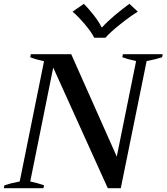

<svg xmlns="http://www.w3.org/2000/svg" viewBox="-34 -983 870 1003"><path d="M345 -922 404 -963Q430 -937 457.5 -901.5Q485 -866 496 -841H500Q523 -867 565 -902.5Q607 -938 642 -963L686 -922Q649 -900 595 -857Q541 -814 517 -786H458Q445 -814 408.5 -857Q372 -900 345 -922ZM-11 -15Q22 -26 69 -35L196 -663Q151 -673 124 -684L127 -700H338L576 -165L677 -664Q635 -673 605 -684L608 -700H816L813 -684Q776 -672 732 -664L597 0H529L244 -630L124 -35Q166 -26 196 -15L193 0H-14Z"/></svg>

Font: Trirong SemiBold
Style: Italic
Weight: 600
Italic angle: -12°
Designer: Katatrad Team
Foundry: CadsonDemak
Version: Version 1.001